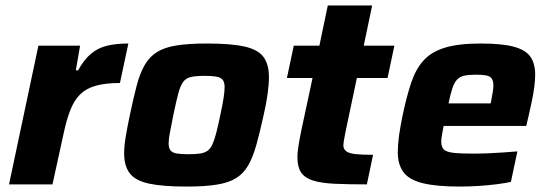

<svg xmlns="http://www.w3.org/2000/svg" viewBox="-20 -678 2019 706"><path d="M13.2 0 121.2 -510H274.5L258.8 -419.3H267.1Q289.6 -459.6 315 -480.7Q340.4 -501.9 373.8 -509.9Q407.1 -518 452 -518L421 -372.8Q368.8 -372.8 333.5 -363.1Q298.2 -353.5 276 -332.2Q253.8 -310.9 239.4 -275.2Q225 -239.5 214 -187.4L173 0Z M665.9 8Q577.3 8 527.2 -3Q477.2 -14 456.9 -41.1Q436.5 -68.1 436.5 -114.3Q436.5 -140.7 442.3 -175.6Q448.1 -210.4 457.5 -255Q470.9 -319 482.9 -364.2Q494.8 -409.4 512.3 -439.4Q529.8 -469.4 557.5 -486.7Q585.2 -504 629.6 -511Q674 -518 740.3 -518Q828.9 -518 878.5 -507Q928.2 -496 948.6 -468.9Q968.9 -441.9 968.9 -394.7Q968.9 -368.3 964.2 -333.7Q959.5 -299 949.5 -255Q935.5 -191 922.8 -145.8Q910.1 -100.6 893.1 -70.6Q876.2 -40.6 848.6 -23.3Q820.9 -6 776.5 1Q732.2 8 665.9 8ZM673.2 -110.9Q699.2 -110.9 716 -113.5Q732.8 -116.1 743.4 -123.9Q754 -131.7 761.3 -147.6Q768.6 -163.5 775.3 -189.8Q782 -216.2 790.2 -255Q798.2 -292.3 802 -316.9Q805.9 -341.6 805.9 -358Q805.9 -375.8 798.7 -384.6Q791.6 -393.3 775.9 -396.2Q760.2 -399.1 732.9 -399.1Q700.5 -399.1 681.9 -394.9Q663.3 -390.7 653 -376.1Q642.6 -361.4 635.2 -332.9Q627.7 -304.5 617.4 -255Q609.8 -216.7 605 -191.8Q600.1 -166.9 600.1 -151Q600.1 -133.6 607 -124.9Q613.9 -116.3 629.9 -113.6Q645.9 -110.9 673.2 -110.9Z M1329 0Q1258.8 0 1210 -2.3Q1161.2 -4.6 1131.1 -14.1Q1101 -23.6 1087.3 -43.8Q1073.7 -64 1073.7 -99.3Q1073.7 -112 1075.4 -126.6Q1077.1 -141.2 1080.2 -158.3Q1083.4 -175.3 1087.3 -195.2L1129.2 -391.1H1035L1060.2 -510H1154.4L1185.4 -658H1348.5L1317.5 -510H1430.2L1405 -391.1H1292.2L1250.5 -193.3Q1249.5 -187.9 1247.6 -177.8Q1245.8 -167.8 1244.1 -158.2Q1242.5 -148.5 1242.5 -144.4Q1242.5 -130.5 1252.4 -122.4Q1262.3 -114.3 1285.9 -111.5Q1309.4 -108.7 1351.8 -108.7Z M1670.7 8Q1583.2 8 1533.2 -4.7Q1483.2 -17.4 1463 -45.7Q1442.7 -73.9 1442.7 -117.9Q1442.7 -145.3 1447.3 -179.4Q1452 -213.4 1460.5 -254Q1475.1 -323.3 1491.8 -373.3Q1508.5 -423.3 1537.1 -455.4Q1565.8 -487.4 1615.9 -502.7Q1666.1 -518 1747.5 -518Q1826.2 -518 1869.8 -506.1Q1913.3 -494.2 1930.6 -469Q1947.9 -443.9 1947.9 -403.5Q1947.9 -384.5 1944.8 -359.7Q1941.6 -335 1936.2 -308.4Q1930.8 -281.8 1924.2 -254L1915.2 -215H1611.2Q1608.5 -199.5 1605.5 -183.8Q1602.5 -168.1 1602.5 -158.2Q1602.5 -138.2 1611.8 -128.6Q1621.1 -119 1647.7 -116Q1674.4 -113.1 1725.4 -113.1Q1745.2 -113.1 1771.8 -114.1Q1798.5 -115.1 1827.4 -117.2Q1856.3 -119.3 1882.5 -121.3L1858.6 -9.2Q1836.9 -4.3 1805.3 -0.4Q1773.8 3.6 1738.6 5.8Q1703.5 8 1670.7 8ZM1629.2 -297.7H1784.2L1786.7 -310.3Q1790.2 -328.5 1792.2 -341.2Q1794.2 -354 1794.2 -363.7Q1794.2 -381.1 1787.9 -389.5Q1781.6 -398 1767.6 -400.7Q1753.7 -403.4 1731.1 -403.4Q1703.7 -403.4 1687.1 -399.7Q1670.5 -396 1660.4 -385.1Q1650.4 -374.2 1643.3 -353.2Q1636.3 -332.3 1629.2 -297.7Z"/></svg>

Font: Saira Thin
Style: Italic
Weight: 100
Italic angle: -12°
Designer: Hector Gatti with collaboration of the Omnibus-Type team
Foundry: Omnibus-Type
Version: Version 1.101